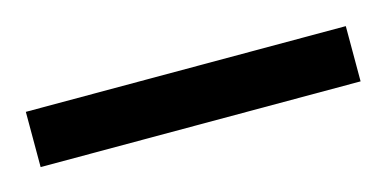

<svg xmlns="http://www.w3.org/2000/svg" viewBox="-26 -668 366 182"><g transform="rotate(-15 157.0 -577.0)"><path d="M0 -549.3V-603.5H314V-549.3Z"/></g></svg>

Font: Tai Heritage Pro
Style: Regular
Weight: 400
Designer: Faah Baccam, Walt Agee, Victor Gaultney, Annie Olsen
Foundry: SIL International
Version: Version 2.600